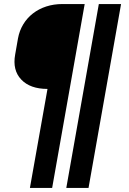

<svg xmlns="http://www.w3.org/2000/svg" viewBox="-20 -750 640 950"><path d="M238 180H128L215 -310Q129 -310 85 -356.5Q41 -403 55 -480L69 -560Q76 -598 95 -629.5Q114 -661 143 -683.5Q172 -706 209 -718Q246 -730 289 -730H399ZM418 180H308L469 -730H579Z"/></svg>

Font: Maple Mono ExtraBold
Style: Italic
Weight: 800
Italic angle: -10°
Monospace: yes
Designer: subframe7536
Version: Version 7.200